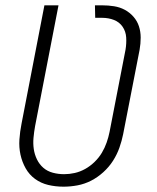

<svg xmlns="http://www.w3.org/2000/svg" viewBox="-20 -690 590 722"><path d="M219 12Q189 12 161.5 5.5Q134 -1 112 -17Q90 -33 76.5 -57Q63 -81 57 -108.5Q51 -136 53 -165.5Q55 -195 61 -225L147 -670H200L112 -216Q108 -194 106 -172Q104 -150 107 -129.5Q110 -109 119 -90.5Q128 -72 143 -59Q158 -46 178.5 -40.5Q199 -35 221 -35Q241 -35 261 -39.5Q281 -44 300 -54.5Q319 -65 335.5 -81Q352 -97 363 -115.5Q374 -134 381 -154Q388 -174 392 -194L452 -503Q456 -527 454.5 -549.5Q453 -572 441 -589.5Q429 -607 408.5 -615Q388 -623 364 -623H338L337 -670H364Q387 -670 409 -666.5Q431 -663 449.5 -653Q468 -643 482 -627Q496 -611 502.5 -591Q509 -571 509 -548.5Q509 -526 505 -503L443 -185Q438 -160 429 -134.5Q420 -109 405 -85.5Q390 -62 368.5 -42.5Q347 -23 322.5 -10.5Q298 2 271.5 7Q245 12 219 12Z"/></svg>

Font: Lode Dark Term
Style: Italic
Weight: 400
Italic angle: -11°
Monospace: yes
Designer: Belleve Invis
Foundry: Belleve Invis
Version: Version 29.2.0